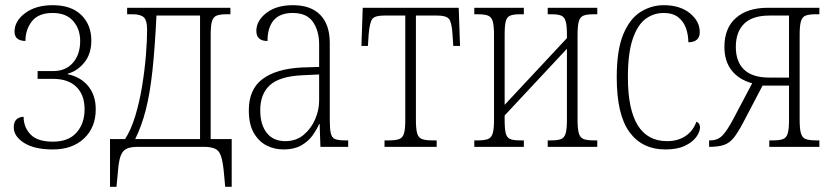

<svg xmlns="http://www.w3.org/2000/svg" viewBox="-20 -566 3211 740"><path d="M184 10Q112 10 72.5 -15.5Q33 -41 33 -75Q33 -114 71 -116Q71 -76 97.5 -48Q124 -20 184 -20Q244 -20 275 -55Q306 -90 306 -145Q306 -200 274.5 -231Q243 -262 185 -262H125V-292H185Q233 -292 261 -324Q289 -356 289 -408Q289 -454 262 -485Q235 -516 183 -516Q128 -516 103 -484Q78 -452 78 -408Q36 -409 36 -444Q36 -485 77 -515.5Q118 -546 183 -546Q255 -546 293.5 -508Q332 -470 332 -410Q332 -358 305 -325Q278 -292 241 -282V-280Q292 -269 320.5 -233.5Q349 -198 349 -145Q349 -75 304 -32.5Q259 10 184 10Z M404 154V-30H462Q485 -65 501.5 -119.5Q518 -174 528 -236Q538 -298 542.5 -355Q547 -412 547 -452Q547 -487 534.5 -499Q522 -511 491 -511H470V-536H868V-511H853Q829 -511 815.5 -506Q802 -501 797 -484Q792 -467 792 -432V-30H873V154H848L842 90Q838 53 831 33.5Q824 14 808.5 7Q793 0 766 0H511Q484 0 468.5 7Q453 14 445.5 33.5Q438 53 435 90L429 154ZM501 -30H751V-506H583Q577 -381 567.5 -293.5Q558 -206 542 -143Q526 -80 501 -30Z M1073 10Q1037 10 1007 -5.5Q977 -21 958 -54Q939 -87 939 -141Q939 -222 992 -261.5Q1045 -301 1144 -306L1210 -308V-396Q1210 -446 1186.5 -481Q1163 -516 1108 -516Q1059 -516 1035 -488Q1011 -460 1011 -408Q968 -408 968 -447Q968 -486 1006.5 -516Q1045 -546 1109 -546Q1178 -546 1214.5 -508.5Q1251 -471 1251 -400V-104Q1251 -70 1255 -52.5Q1259 -35 1271.5 -30Q1284 -25 1308 -25H1322V0H1215L1212 -88H1210Q1200 -65 1183.5 -42.5Q1167 -20 1140 -5Q1113 10 1073 10ZM1080 -22Q1121 -22 1150 -46Q1179 -70 1194.5 -106Q1210 -142 1210 -178V-279L1146 -276Q1058 -272 1020.5 -238Q983 -204 983 -141Q983 -86 1008 -54Q1033 -22 1080 -22Z M1462 0V-25H1480Q1505 -25 1518.5 -30Q1532 -35 1537 -51.5Q1542 -68 1542 -103V-506H1459Q1426 -506 1415.5 -493.5Q1405 -481 1401 -435L1398 -389H1373L1378 -536H1748L1753 -389H1727L1724 -435Q1721 -481 1710 -493.5Q1699 -506 1666 -506H1583V-103Q1583 -68 1588 -51.5Q1593 -35 1606.5 -30Q1620 -25 1645 -25H1663V0Z M1808 0V-25H1822Q1847 -25 1860.5 -30Q1874 -35 1879 -52Q1884 -69 1884 -104V-432Q1884 -467 1879 -484Q1874 -501 1860.5 -506Q1847 -511 1822 -511H1808V-536H1999V-511H1984Q1960 -511 1947 -506Q1934 -501 1929.5 -484.5Q1925 -468 1925 -433V-162L2165 -419V-433Q2165 -468 2160 -484.5Q2155 -501 2142.5 -506Q2130 -511 2106 -511H2091V-536H2282V-511H2267Q2243 -511 2229.5 -506Q2216 -501 2211 -484Q2206 -467 2206 -432V-104Q2206 -69 2211 -52Q2216 -35 2229.5 -30Q2243 -25 2267 -25H2282V0H2091V-25H2106Q2130 -25 2142.5 -30Q2155 -35 2160 -51.5Q2165 -68 2165 -103V-378L1925 -121V-103Q1925 -68 1929.5 -51.5Q1934 -35 1946.5 -30Q1959 -25 1984 -25H1999V0Z M2545 10Q2455 10 2406 -57Q2357 -124 2357 -268Q2357 -374 2382.5 -434.5Q2408 -495 2449.5 -520.5Q2491 -546 2538 -546Q2601 -546 2639 -515Q2677 -484 2677 -442Q2677 -404 2633 -403Q2633 -431 2624 -457Q2615 -483 2594 -499.5Q2573 -516 2538 -516Q2499 -516 2468 -493Q2437 -470 2418.5 -415.5Q2400 -361 2400 -268Q2400 -22 2551 -22Q2593 -22 2622.5 -42Q2652 -62 2664 -97Q2678 -91 2678 -75Q2678 -58 2663.5 -38Q2649 -18 2619.5 -4Q2590 10 2545 10Z M2713 0V-25H2718Q2746 -25 2764 -43.5Q2782 -62 2805 -105L2879 -245Q2828 -259 2800 -294.5Q2772 -330 2772 -385Q2772 -458 2816.5 -497Q2861 -536 2939 -536H3138V-511H3124Q3099 -511 3085.5 -506Q3072 -501 3067 -484Q3062 -467 3062 -432V-104Q3062 -69 3067 -52Q3072 -35 3085.5 -30Q3099 -25 3124 -25H3138V0H2945V-25H2960Q2985 -25 2998 -30Q3011 -35 3016 -51.5Q3021 -68 3021 -103V-236H2919L2843 -91Q2824 -55 2808 -35Q2792 -15 2770.5 -7.5Q2749 0 2713 0ZM2945 -267H3021V-506H2945Q2880 -506 2848 -474.5Q2816 -443 2816 -385Q2816 -328 2848 -297.5Q2880 -267 2945 -267Z"/></svg>

Font: Noto Serif Condensed ExtraLight
Style: Regular
Weight: 200
Width: 3
Designer: Monotype Design Team
Foundry: Monotype Imaging Inc.
Version: Version 2.013; ttfautohint (v1.8.4.7-5d5b)